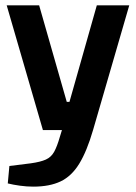

<svg xmlns="http://www.w3.org/2000/svg" viewBox="-20 -520 507 716"><path d="M140 -35 5 -500H126L229 -140H239L341 -500H462L327 -35ZM104 176Q80 176 54.5 172.5Q29 169 9 164L15 99L95 89Q131 84 151 75Q171 66 182 46Q193 26 203 -9L211 -35H327Q304 44 275.5 90.5Q247 137 206 156.5Q165 176 104 176Z"/></svg>

Font: Changa Medium
Style: Regular
Weight: 500
Designer: Eduardo Rodriguez Tunni
Foundry: Eduardo Rodriguez Tunni
Version: Version 3.003